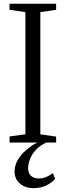

<svg xmlns="http://www.w3.org/2000/svg" viewBox="-20 -763 352 1028"><path d="M116 -44V-698L31 -710.5V-743H280.5V-710.5L196 -698V-44L280.5 -31.5V0H31V-32.5ZM157.5 244.5Q132.5 244.5 109.8 234.5Q87 224.5 72.5 204.5Q58 184.5 58 155.5Q58 124 74.2 95.2Q90.5 66.5 118.5 41.8Q146.5 17 181.5 -1L202.5 -5L229.5 -1Q193 16.5 171.2 40.5Q149.5 64.5 140 90Q130.5 115.5 130.5 138Q130.5 164 145.8 178.2Q161 192.5 187 192.5Q209.5 192.5 228.5 184.2Q247.5 176 263 164L275 194Q260.5 214 229.2 229.2Q198 244.5 157.5 244.5Z"/></svg>

Font: Merriweather 72pt Light
Style: Regular
Weight: 300
Version: Version 2.100